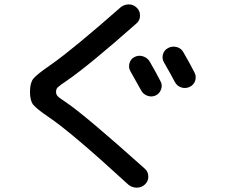

<svg xmlns="http://www.w3.org/2000/svg" viewBox="-20 -803 1040 885"><path d="M669.9 -519.5Q704.1 -460 719.7 -428.7Q729.5 -411.1 722.7 -391.6Q715.8 -372.1 698.2 -363.3Q679.7 -354.5 660.2 -361.3Q640.6 -368.2 630.9 -385.7Q595.7 -449.2 581.1 -474.6Q571.3 -491.2 576.7 -511.2Q582 -531.2 599.6 -540Q618.2 -549.8 638.7 -543.5Q659.2 -537.1 669.9 -519.5ZM786.1 -424.8Q770.5 -455.1 736.3 -514.6Q725.6 -532.2 731 -552.2Q736.3 -572.3 755.4 -582Q774.4 -591.8 795.4 -585.9Q816.4 -580.1 826.2 -560.5Q860.4 -501 876 -469.7Q885.7 -452.1 879.9 -432.1Q874 -412.1 855 -402.8Q835.9 -393.6 815.9 -399.9Q795.9 -406.2 786.1 -424.8ZM208 -260.7Q147.5 -301.8 132.8 -320.8Q118.2 -339.8 118.2 -379.9Q118.2 -420.9 133.8 -440.4Q149.4 -460 214.8 -504.9Q315.4 -575.2 535.2 -768.6Q550.8 -782.2 572.8 -782.7Q594.7 -783.2 611.3 -766.6Q626 -752 625.5 -730.5Q625 -709 609.4 -695.3Q389.6 -501 290 -432.6Q253.9 -408.2 246.1 -400.4Q238.3 -392.6 238.3 -379.9Q238.3 -368.2 245.1 -360.4Q252 -352.5 286.1 -330.1Q374 -270.5 647.5 -25.4Q663.1 -11.7 663.6 10.3Q664.1 32.2 648.4 46.9Q631.8 62.5 609.4 62Q586.9 61.5 570.3 46.9Q309.6 -192.4 208 -260.7Z"/></svg>

Font: Rounded-X Mgen+ 2m medium
Style: Regular
Weight: 500
Designer: [Source Han Sans]
Ryoko NISHIZUKA  (kana & ideographs); Paul D. Hunt (Latin, Greek & Cyrillic); Wenlong ZHANG  (bopomofo
Version: Version 1.059.20150602